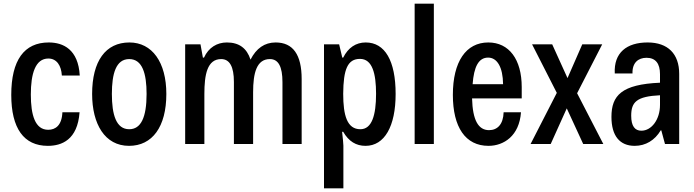

<svg xmlns="http://www.w3.org/2000/svg" viewBox="-20 -780 3757 1040"><path d="M239 10C314 10 400 -22 411 -172H318C315 -101 281 -77 241 -77C170 -77 147 -157 147 -268C147 -380 171 -463 242 -463C287 -463 312 -425 315 -371H412C404 -512 323 -550 244 -550C111 -550 41 -454 41 -266C41 -85 109 10 239 10Z M679 10C805 10 881 -93 881 -271C881 -443 804 -550 681 -550C552 -550 479 -449 479 -271C479 -108 548 10 679 10ZM680 -80C609 -80 586 -159 586 -271C586 -381 608 -460 680 -460C751 -460 774 -382 774 -271C774 -143 743 -80 680 -80Z M983 0H1087V-271C1087 -375 1102 -460 1178 -460C1224 -460 1247 -419 1247 -336V0H1351V-280C1351 -385 1370 -460 1442 -460C1488 -460 1510 -419 1510 -335V0H1614V-352C1614 -484 1567 -550 1473 -550C1413 -550 1368 -518 1337 -457C1317 -519 1275 -550 1209 -550C1156 -550 1110 -523 1085 -468H1079L1066 -540H983Z M1735 240H1840V9C1839 -4 1838 -29 1833 -66H1839C1869 -14 1909 10 1960 10C2063 10 2123 -96 2123 -271C2123 -451 2065 -550 1961 -550C1908 -550 1866 -522 1839 -468H1834L1817 -540H1735ZM1932 -80C1860 -80 1839 -155 1839 -272C1840 -405 1863 -461 1930 -461C1997 -461 2017 -381 2017 -272C2017 -155 1994 -80 1932 -80Z M2226 0H2330V-760H2226Z M2806 -308C2806 -459 2737 -550 2625 -550C2504 -550 2433 -446 2433 -266C2433 -91 2501 10 2626 10C2709 10 2793 -44 2802 -172H2708C2706 -106 2674 -75 2629 -75C2571 -75 2540 -129 2537 -247H2806ZM2540 -324C2547 -418 2572 -468 2624 -468C2673 -468 2704 -416 2705 -324Z M2854 0H2963L3050 -193L3139 0H3248L3106 -275L3242 -540H3134L3054 -357L2971 -540H2862L2996 -277Z M3418 10C3477 10 3527 -20 3559 -74H3562L3582 0H3659V-380C3659 -488 3598 -550 3488 -550C3375 -550 3304 -495 3310 -382H3406C3404 -440 3437 -467 3482 -467C3531 -467 3555 -436 3555 -378V-332C3347 -323 3292 -263 3292 -147C3292 -44 3337 10 3418 10ZM3454 -72C3419 -72 3399 -97 3399 -153C3399 -227 3428 -258 3555 -264V-212C3555 -132 3509 -72 3454 -72Z"/></svg>

Font: Kathrein 67 Medium Condensed
Style: Regular
Weight: 500
Width: 3
Designer: Lazydogs Typefoundry, based on Open Sans by Ascender Corporation
Foundry: Lazydogs Typefoundry
Version: Version 1.003;PS 001.003;hotconv 1.0.88;makeotf.lib2.5.64775